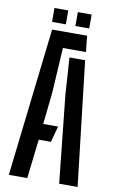

<svg xmlns="http://www.w3.org/2000/svg" viewBox="-99 -968 619 1020"><g transform="rotate(10 210.0 -457.5)"><path d="M24.5 0 117 -800H305.5L315 -713.5H190.5L176 -471L157.5 -298H237.5L214.5 -211.5H148.5L124 0ZM296 0 246.5 -472 233.5 -670H318L395.5 0ZM235.5 -840V-915H310V-840ZM109.5 -840V-915H184V-840Z"/></g></svg>

Font: Big Shoulders Stencil Text Thin SemiBold
Style: Regular
Weight: 600
Version: Version 2.001